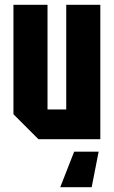

<svg xmlns="http://www.w3.org/2000/svg" viewBox="-20 -580 474 800"><path d="M398 -560V0H140L36 -104V-560H178V-124H256V-560ZM391 52 362 200H231L289 52Z"/></svg>

Font: Tektur Condensed SemiBold
Style: Regular
Weight: 600
Width: 3
Designer: Adam Jagosz
Foundry: Adam Jagosz
Version: Version 1.005;gftools[0.9.30]